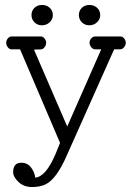

<svg xmlns="http://www.w3.org/2000/svg" viewBox="-20 -627 532 774"><path d="M26 -428Q18 -428 11.5 -436.5Q5 -445 5 -454.5Q5 -464 11.5 -472Q18 -480 26 -480H145Q153 -480 159.5 -472Q166 -464 166 -454.5Q166 -445 159.5 -436.5Q153 -428 145 -428L117 -427L251 -117L388 -428H364Q355 -428 348 -436.5Q341 -445 341 -454.5Q341 -464 347.5 -472Q354 -480 364 -480H464Q474 -480 480.5 -472Q487 -464 487 -454.5Q487 -445 480 -436.5Q473 -428 464 -428H440L250 -2Q208 95 164 116Q142 127 109 127Q76 127 54.5 106.5Q33 86 33 67Q33 29 66 29Q91 29 105.5 48.5Q120 68 122 89Q164 86 203 -4L222 -51L61 -428ZM149.5 -607Q168 -607 180.5 -595.5Q193 -584 193 -566.5Q193 -549 180 -537Q167 -525 149 -525Q131 -525 119 -537Q107 -549 107 -566.5Q107 -584 119 -595.5Q131 -607 149.5 -607ZM340.5 -607Q359 -607 371.5 -595.5Q384 -584 384 -566.5Q384 -549 371 -537Q358 -525 340 -525Q322 -525 310 -537Q298 -549 298 -566.5Q298 -584 310 -595.5Q322 -607 340.5 -607Z"/></svg>

Font: Glass Antiqua
Style: Regular
Weight: 400
Version: 1.001